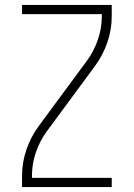

<svg xmlns="http://www.w3.org/2000/svg" viewBox="-20 -755 540 775"><path d="M69 0V-46Q69 -100 87 -152Q105 -204 137 -247L331 -510Q359 -548 375 -594.5Q391 -641 391 -689V-698H69V-735H431V-689Q431 -635 413 -583Q395 -531 363 -488L169 -225Q141 -187 125 -140.5Q109 -94 109 -46V-37H431V0Z"/></svg>

Font: Iosevka Term Curly Extralight
Style: Regular
Weight: 200
Designer: Belleve Invis
Foundry: Belleve Invis
Version: Version 32.3.0